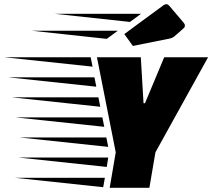

<svg xmlns="http://www.w3.org/2000/svg" viewBox="-261 -899 1016 919"><path d="M233 -3 -190 -48H241ZM250 -100 -173 -145H257ZM257 -196 -167 -241H248ZM238 -292 -186 -337H229ZM191 -529 200 -484 -223 -529ZM210 -433 219 -388 -204 -433ZM182 -580 -241 -625H173ZM413 -625 426 -405H433L525 -625H735L483 -170L454 0H264L293 -170L203 -625ZM523 -875Q529 -879 536 -879Q543 -879 552 -868L615 -794Q624 -784 624 -777.5Q624 -771 621.5 -767.5Q619 -764 575 -726Q565 -717 549 -714L375 -679L334 -736ZM361 -794 1 -833H414ZM250 -713 -110 -752H303Z"/></svg>

Font: Faster One
Style: Regular
Weight: 400
Designer: Eduardo Rodriguez Tunni
Foundry: Eduardo Rodriguez Tunni
Version: Version 1.002